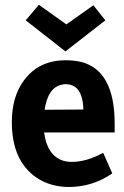

<svg xmlns="http://www.w3.org/2000/svg" viewBox="-20 -749 508 784"><path d="M438.5 -41 401.4 -125Q333 -87.9 273.4 -87.9Q196.3 -87.9 168.9 -167Q163.1 -186.5 160.2 -208H448.2V-244.1Q448.2 -460.9 311.5 -496.1Q282.2 -502.9 248 -502.9Q137.7 -502.9 77.1 -419.9Q28.3 -353.5 28.3 -250Q28.3 -93.8 127.9 -24.4Q185.5 14.6 262.7 14.6Q359.4 13.7 438.5 -41ZM247.1 -405.3Q305.7 -405.3 317.4 -335Q320.3 -319.3 320.3 -301.8L162.1 -300.8Q175.8 -391.6 232.4 -403.3Q240.2 -405.3 247.1 -405.3ZM247.1 -539.1 410.2 -666 361.3 -727.5 251 -649.4 138.7 -729.5 85 -666Z"/></svg>

Font: Yaldevi Colombo
Style: Bold
Weight: 700
Designer: Sol Matas, Denzil Rajitha, Kosala Senevirathne and Pathum Egodawatta
Foundry: Mooniak
Version: Version 1.020 ; ttfautohint (v1.6)